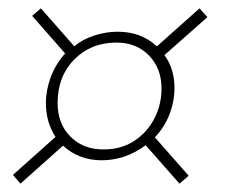

<svg xmlns="http://www.w3.org/2000/svg" viewBox="-20 -502 540 460"><path d="M410 -62 329 -154Q280 -118 224 -118Q169 -118 131 -153L29 -62L11 -83L113 -174Q90 -209 90 -255Q90 -286 101.5 -317Q113 -348 136 -374L57 -464L78 -482L158 -391Q178 -408 206 -417Q234 -426 262 -426Q318 -426 356 -391L458 -482L477 -461L374 -370Q398 -337 398 -292Q398 -259 386 -228Q374 -197 351 -173L432 -81ZM228 -144Q270 -144 301 -164Q332 -184 349.5 -217.5Q367 -251 367 -290Q367 -338 337 -369Q307 -400 259 -400Q198 -400 158 -359.5Q118 -319 118 -255Q118 -206 148.5 -175Q179 -144 228 -144Z"/></svg>

Font: Spectral ExtraLight
Style: Italic
Weight: 275
Italic angle: -10°
Designer: Jean-Baptiste Levee
Foundry: Production Type
Version: Version 2.001